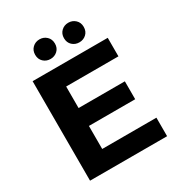

<svg xmlns="http://www.w3.org/2000/svg" viewBox="-207 -1035 1086 1170"><g transform="rotate(-30 335.5 -450.0)"><path d="M82.9 0V-700H611.5V-569.7H243.7V-130.3H625.1V0ZM232 -292.3V-418.3H569.3V-292.3ZM448.8 -762.3Q419.8 -762.3 399.6 -781.1Q379.3 -800 379.3 -831Q379.3 -861.9 399.6 -881Q419.8 -900.1 448.8 -900.1Q477.7 -900.1 498 -881Q518.3 -861.9 518.3 -831Q518.3 -800 498 -781.1Q477.7 -762.3 448.8 -762.3ZM246.1 -762.3Q217.1 -762.3 196.9 -781.1Q176.6 -800 176.6 -831Q176.6 -861.9 196.9 -881Q217.1 -900.1 246.1 -900.1Q275 -900.1 295.3 -881Q315.6 -861.9 315.6 -831Q315.6 -800 295.3 -781.1Q275 -762.3 246.1 -762.3Z"/></g></svg>

Font: Montserrat Thin
Style: Regular
Weight: 100
Designer: Julieta Ulanovsky
Foundry: Julieta Ulanovsky
Version: Version 9.000